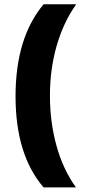

<svg xmlns="http://www.w3.org/2000/svg" viewBox="-20 -744 407 872"><path d="M178 107.2Q50.6 -40.4 50.6 -306.6Q50.6 -572.8 178 -724.5H326.1Q268.5 -643.6 237.6 -536.9Q206.8 -430.2 206.8 -309.4Q206.8 -188.6 236.9 -80.9Q266.9 26.8 325.1 107.2Z"/></svg>

Font: Khula ExtraBold
Style: Regular
Weight: 800
Designer: Erin McLaughlin, Steve Matteson
Version: Version 1.002;PS 1.0;hotconv 1.0.72;makeotf.lib2.5.5900; ttf